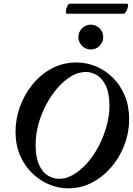

<svg xmlns="http://www.w3.org/2000/svg" viewBox="-20 -1018 727 1051"><path d="M353 13Q300 13 248.5 -8.5Q197 -30 155.5 -70.5Q114 -111 89.5 -168Q65 -225 65 -297Q65 -367 89.5 -434.5Q114 -502 158.5 -556.5Q203 -611 264 -643.5Q325 -676 398 -676Q454 -676 505.5 -654.5Q557 -633 598 -592.5Q639 -552 663 -494.5Q687 -437 687 -365Q687 -293 661.5 -225.5Q636 -158 590 -104Q544 -50 483.5 -18.5Q423 13 353 13ZM304 -39Q343 -39 382.5 -62.5Q422 -86 457.5 -126Q493 -166 520 -217.5Q547 -269 563 -326Q579 -383 579 -438Q579 -506 560 -547Q541 -588 511.5 -606Q482 -624 450 -624Q410 -624 370.5 -601Q331 -578 296 -538Q261 -498 233.5 -446.5Q206 -395 190.5 -338.5Q175 -282 175 -226Q175 -158 193.5 -116.5Q212 -75 242 -57Q272 -39 304 -39ZM477 -747Q449 -747 429 -767Q409 -787 409 -815Q409 -843 429 -863Q449 -883 477 -883Q505 -883 525 -863Q545 -843 545 -815Q545 -787 525 -767Q505 -747 477 -747ZM347 -943Q339 -943 340.5 -957Q342 -971 348.5 -984.5Q355 -998 362 -998H673Q683 -998 681 -984.5Q679 -971 671.5 -957Q664 -943 656 -943Z"/></svg>

Font: Junicode VF
Style: Italic
Weight: 400
Italic angle: -11°
Designer: Peter S. Baker
Version: Version 2.209